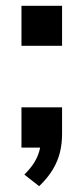

<svg xmlns="http://www.w3.org/2000/svg" viewBox="-20 -509 288 662"><path d="M115 133 64 93Q86 71 98 51.5Q110 32 115.5 12Q121 -8 121 -29L153 0H54V-139H194V-47Q194 -13 186.5 17Q179 47 162 75.5Q145 104 115 133ZM54 -351V-489H194V-351Z"/></svg>

Font: Nunito Sans 12pt ExtraLight
Style: Bold
Weight: 700
Version: Version 3.101;gftools[0.9.27]